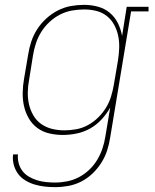

<svg xmlns="http://www.w3.org/2000/svg" viewBox="-20 -548 640 791"><path d="M207 223Q185 223 163.5 220.5Q142 218 122 212Q102 206 84 195Q66 184 54 167.5Q42 151 36.5 130Q31 109 34 88H54Q52 106 57 124.5Q62 143 73 157Q84 171 99.5 180Q115 189 132.5 194.5Q150 200 169 202Q188 204 207 204Q232 204 257 199Q282 194 305 182Q328 170 347.5 151.5Q367 133 380.5 110.5Q394 88 402 64Q410 40 414 15L434 -105Q419 -78 398 -55.5Q377 -33 351 -18.5Q325 -4 296 2Q267 8 239 8Q210 8 182.5 1.5Q155 -5 133.5 -21Q112 -37 98.5 -60.5Q85 -84 79 -110.5Q73 -137 73.5 -166Q74 -195 79 -223L96 -323Q100 -350 109 -377Q118 -404 133.5 -428Q149 -452 171 -472Q193 -492 218.5 -505Q244 -518 271.5 -523Q299 -528 326 -528Q356 -528 383.5 -520.5Q411 -513 432 -495.5Q453 -478 465.5 -453Q478 -428 483 -400L502 -520H592V-501H520L434 18Q430 45 421.5 71.5Q413 98 397.5 122.5Q382 147 361 167Q340 187 314.5 200Q289 213 261.5 218Q234 223 207 223ZM245 -11Q269 -11 294 -15.5Q319 -20 342 -32.5Q365 -45 384 -63.5Q403 -82 416.5 -104Q430 -126 437.5 -150.5Q445 -175 449 -199L466 -299Q470 -324 471 -350Q472 -376 467 -400Q462 -424 450.5 -445.5Q439 -467 420 -482Q401 -497 377 -503Q353 -509 327 -509Q301 -509 276 -504.5Q251 -500 227.5 -488Q204 -476 184 -457.5Q164 -439 150 -416.5Q136 -394 128 -369.5Q120 -345 116 -320L100 -220Q95 -194 94.5 -168Q94 -142 99.5 -118Q105 -94 117.5 -72.5Q130 -51 150 -37Q170 -23 194.5 -17Q219 -11 245 -11Z"/></svg>

Font: Iosevka Etoile Thin Oblique
Style: Regular
Weight: 100
Italic angle: -9°
Designer: Belleve Invis
Foundry: Belleve Invis
Version: Version 15.5.2; ttfautohint (v1.8.4)